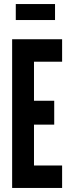

<svg xmlns="http://www.w3.org/2000/svg" viewBox="-20 -929 347 949"><path d="M58 -909H252V-830H58ZM40 -735H287V-624H148V-431H248V-313H148V-111H287V0H40Z"/></svg>

Font: League Gothic
Style: Regular
Weight: 400
Designer: The League of Moveable Type
Version: Version 1.560;PS 001.560;hotconv 1.0.56;makeotf.lib2.0.21325